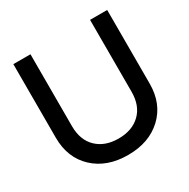

<svg xmlns="http://www.w3.org/2000/svg" viewBox="-161 -848 993 1010"><g transform="rotate(-30 335.0 -343.0)"><path d="M516 -264V-701H620V-254Q620 -132 541.5 -58.5Q463 15 335 15Q207 15 128.5 -58.5Q50 -132 50 -254V-701H154V-264Q154 -180 203 -132.5Q252 -85 335 -85Q418 -85 467 -132.5Q516 -180 516 -264Z"/></g></svg>

Font: Edgecutting Lite Medium
Style: Medium
Weight: 500
Designer: RandomMaerks (Nguyen Gia Bao)
Version: Version 1.0